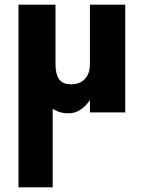

<svg xmlns="http://www.w3.org/2000/svg" viewBox="-20 -480 615 820"><path d="M217 -460H59V320H205V-15Q224 -4 239 0Q254 4 271 4Q301 4 324.5 -12Q348 -28 364 -53V0H515V-460H364V-205Q364 -178 354 -159Q344 -140 326.5 -130Q309 -120 284 -120Q247 -120 232 -142Q217 -164 217 -205Z"/></svg>

Font: Glinicke Jost Bold
Style: Bold
Weight: 700
Version: Version 3.710